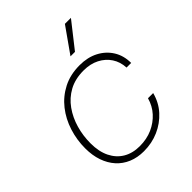

<svg xmlns="http://www.w3.org/2000/svg" viewBox="-208 -843 969 969"><g transform="rotate(-45 276.5 -358.5)"><path d="M251 10Q205 10 168 -5.5Q131 -21 105 -50Q79 -79 65 -119.5Q51 -160 51 -210Q51 -270 69 -327Q87 -384 122.5 -429Q158 -474 209.5 -500.5Q261 -527 328 -527Q385 -527 428 -504.5Q471 -482 495.5 -442.5Q520 -403 520 -351H487Q485 -393 464 -425Q443 -457 407 -475.5Q371 -494 323 -494Q263 -494 219 -470Q175 -446 146 -405Q117 -364 102.5 -313.5Q88 -263 88 -209Q88 -150 108.5 -108.5Q129 -67 166 -45Q203 -23 254 -23Q304 -23 344.5 -41Q385 -59 413.5 -90.5Q442 -122 454 -165H491Q477 -111 441.5 -72Q406 -33 357 -11.5Q308 10 251 10ZM327 -591 423 -727H466L359 -591Z"/></g></svg>

Font: Mona Sans ExtraLight
Style: Italic
Weight: 200
Italic angle: -11.6951°
Designer: Deni Anggara
Foundry: GitHub
Version: Version 2.000